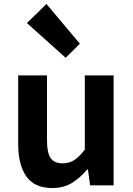

<svg xmlns="http://www.w3.org/2000/svg" viewBox="-20 -944 677 978"><path d="M246.4 13.8Q155.3 13.8 113.9 -45.8Q72.6 -105.3 72.6 -210.6V-559.8H219.4V-228.7Q219.4 -164.3 238.3 -138.2Q257.3 -112 298.6 -112Q332.7 -112 358.4 -128.6Q384.1 -145.2 412 -182.1V-559.8H558.8V0H438.9L427.9 -80.6H424.3Q388.2 -37.8 346 -12Q303.8 13.8 246.4 13.8ZM314.4 -649.7 117.2 -826.6 216.7 -923.7 386.9 -721.2Z"/></svg>

Font: Noto Sans SC Thin
Style: Regular
Weight: 100
Designer: Ryoko NISHIZUKA 西塚涼子 (kana, bopomofo & ideographs); Paul D. Hunt (Latin, Greek & Cyrillic); Sandoll Communications 산돌커뮤니
Foundry: Adobe
Version: Version 2.004-H2;hotconv 1.0.118;makeotfexe 2.5.65603